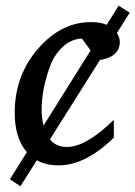

<svg xmlns="http://www.w3.org/2000/svg" viewBox="-20 -572 478 678"><path d="M403 -424Q403 -369 326 -359L269 -436Q231 -434 201.5 -406.5Q172 -379 157 -338.5Q142 -298 134.5 -259Q127 -220 127 -186Q127 -131 148.5 -92Q170 -53 216 -53Q284 -53 382 -149V-86Q282 12 186 12Q114 12 73 -37Q32 -86 32 -174Q32 -305 114 -399.5Q196 -494 301 -494Q351 -494 377 -472Q403 -450 403 -424ZM438 -527 52 86 15 61 399 -552Z"/></svg>

Font: Veleka
Style: Italic
Weight: 400
Italic angle: -12°
Designer: Stefan Peev, Context Ltd, 2016; SIL International, 1997-2014.
Foundry: Stefan Peev, Context Ltd, 2016
Version: Version 1.000